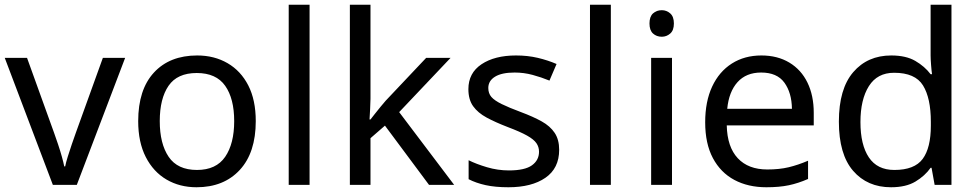

<svg xmlns="http://www.w3.org/2000/svg" viewBox="-20 -780 4119 810"><path d="M203 0 0 -536H94L208 -220Q216 -198 225 -171Q234 -144 241 -119Q248 -94 251 -78H255Q258 -94 266 -119.5Q274 -145 283 -171.5Q292 -198 300 -220L414 -536H508L304 0Z M1059 -269Q1059 -136 991.5 -63Q924 10 809 10Q738 10 682.5 -22.5Q627 -55 595 -117.5Q563 -180 563 -269Q563 -402 629.5 -474Q696 -546 812 -546Q884 -546 940 -513.5Q996 -481 1027.5 -419.5Q1059 -358 1059 -269ZM654 -269Q654 -174 691.5 -118.5Q729 -63 811 -63Q892 -63 930 -118.5Q968 -174 968 -269Q968 -364 930 -418Q892 -472 810 -472Q728 -472 691 -418Q654 -364 654 -269Z M1286 0H1198V-760H1286Z M1543 -760V-363Q1543 -347 1541.5 -321Q1540 -295 1539 -276H1543Q1549 -284 1561 -299Q1573 -314 1585.5 -329.5Q1598 -345 1607 -355L1778 -536H1881L1664 -307L1896 0H1790L1604 -250L1543 -197V0H1456V-760Z M2339 -148Q2339 -70 2281 -30Q2223 10 2125 10Q2069 10 2028.5 1Q1988 -8 1957 -24V-104Q1989 -88 2034.5 -74.5Q2080 -61 2127 -61Q2194 -61 2224 -82.5Q2254 -104 2254 -140Q2254 -160 2243 -176Q2232 -192 2203.5 -208Q2175 -224 2122 -244Q2070 -264 2033 -284Q1996 -304 1976 -332Q1956 -360 1956 -404Q1956 -472 2011.5 -509Q2067 -546 2157 -546Q2206 -546 2248.5 -536Q2291 -526 2328 -510L2298 -440Q2264 -454 2227 -464Q2190 -474 2151 -474Q2097 -474 2068.5 -456.5Q2040 -439 2040 -409Q2040 -386 2053 -371Q2066 -356 2096.5 -341Q2127 -326 2178 -307Q2229 -288 2265 -268Q2301 -248 2320 -219.5Q2339 -191 2339 -148Z M2557 0H2469V-760H2557Z M2772 -737Q2792 -737 2807.5 -723.5Q2823 -710 2823 -681Q2823 -652 2807.5 -638.5Q2792 -625 2772 -625Q2750 -625 2735 -638.5Q2720 -652 2720 -681Q2720 -710 2735 -723.5Q2750 -737 2772 -737ZM2815 -536V0H2727V-536Z M3192 -546Q3260 -546 3310 -516Q3360 -486 3386.5 -431.5Q3413 -377 3413 -304V-251H3046Q3048 -160 3092.5 -112.5Q3137 -65 3217 -65Q3268 -65 3307.5 -74.5Q3347 -84 3389 -102V-25Q3348 -7 3308 1.5Q3268 10 3213 10Q3136 10 3078 -21Q3020 -52 2987.5 -113Q2955 -174 2955 -264Q2955 -352 2984.5 -415Q3014 -478 3067.5 -512Q3121 -546 3192 -546ZM3191 -474Q3128 -474 3091.5 -433.5Q3055 -393 3048 -321H3321Q3320 -389 3289 -431.5Q3258 -474 3191 -474Z M3739 10Q3639 10 3579 -59.5Q3519 -129 3519 -267Q3519 -405 3579.5 -475.5Q3640 -546 3740 -546Q3802 -546 3841.5 -523Q3881 -500 3906 -467H3912Q3910 -480 3908 -505.5Q3906 -531 3906 -546V-760H3994V0H3923L3910 -72H3906Q3882 -38 3842 -14Q3802 10 3739 10ZM3753 -63Q3838 -63 3872.5 -109.5Q3907 -156 3907 -250V-266Q3907 -366 3874 -419.5Q3841 -473 3752 -473Q3681 -473 3645.5 -416.5Q3610 -360 3610 -265Q3610 -169 3645.5 -116Q3681 -63 3753 -63Z"/></svg>

Font: Apis
Style: Regular
Weight: 400
Designer: Monotype Design Team
Foundry: Monotype Imaging Inc.
Version: Version 2.000; build 0001